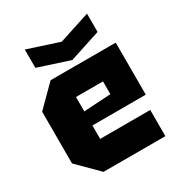

<svg xmlns="http://www.w3.org/2000/svg" viewBox="-180 -892 950 1016"><g transform="rotate(-30 295.0 -384.5)"><path d="M35 -122V-438L157 -560H555V-242H229V-160H535V0H157ZM229 -328 394 -338V-416H229ZM500 -769V-657L310 -595L120 -657V-769L310 -707Z"/></g></svg>

Font: Tektur ExtraBold
Style: Regular
Weight: 800
Designer: Adam Jagosz
Foundry: Adam Jagosz
Version: Version 1.005;gftools[0.9.30]